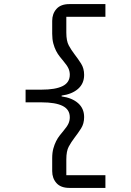

<svg xmlns="http://www.w3.org/2000/svg" viewBox="-20 -780 640 938"><path d="M319 138Q277 138 256 114.5Q235 91 235 56V-7Q235 -34 240.5 -54Q246 -74 254 -90Q262 -106 272 -118.5Q282 -131 291 -142Q308 -162 314.5 -176.5Q321 -191 321 -207Q321 -245 286 -262.5Q251 -280 183 -280H105V-342H183Q251 -342 286 -359.5Q321 -377 321 -415Q321 -431 314.5 -445.5Q308 -460 291 -480Q282 -491 272 -503.5Q262 -516 254 -531.5Q246 -547 240.5 -567.5Q235 -588 235 -615V-678Q235 -713 256 -736.5Q277 -760 319 -760H495V-698H304V-621Q304 -580 316 -558Q328 -536 344 -515Q361 -493 376 -469.5Q391 -446 391 -414Q391 -372 361.5 -346Q332 -320 281 -313V-309Q332 -302 361.5 -276Q391 -250 391 -208Q391 -176 376 -152.5Q361 -129 344 -107Q328 -86 316 -64Q304 -42 304 -1V76H495V138Z"/></svg>

Font: IBM Plox Mono
Style: Regular
Weight: 400
Monospace: yes
Designer: Mike Abbink, Paul van der Laan, Pieter van Rosmalen
Foundry: Bold Monday
Version: Version 2.1